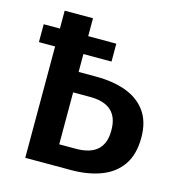

<svg xmlns="http://www.w3.org/2000/svg" viewBox="-104 -781 805 871"><g transform="rotate(15 299.0 -345.5)"><path d="M308 0H93V-523H17V-607H93V-691H226V-607H358V-523H226V-439H308Q389 -439 449.5 -416.5Q510 -394 544 -346.5Q578 -299 578 -225Q578 -145 543.5 -95.5Q509 -46 448 -23Q387 0 308 0ZM304 -99Q438 -99 438 -219V-223Q438 -343 305 -343H226V-99Z"/></g></svg>

Font: Trujillo Medium
Style: Regular
Weight: 500
Designer: Fira Sans original fonts by bBox Type GmbH, Carrois Corporate GbR, & Edenspiekermann AG / Changes by Cristiano Sobral
Foundry: Fira Sans original fonts by bBox Type GmbH, Carrois Corporate GbR, & Edenspiekermann AG / Changes by Cristiano Sobral
Version: Version 4.301;October 17, 2021;FontCreator 14.0.0.2814 64-bi